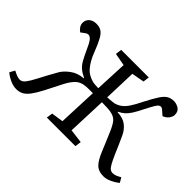

<svg xmlns="http://www.w3.org/2000/svg" viewBox="-122 -1017 1338 1338"><g transform="rotate(45 546.5 -348.5)"><path d="M518 -347Q503 -347 480 -347Q457 -347 443 -345Q401 -341 374.5 -314Q348 -287 326 -243Q289 -169 263 -119.5Q237 -70 215.5 -41.5Q194 -13 171.5 -1Q149 11 120 11Q89 11 57 -4Q25 -19 3 -38L24 -76Q49 -63 63.5 -58Q78 -53 91 -53Q112 -53 129.5 -75Q147 -97 171 -143Q190 -179 207.5 -212Q225 -245 246 -281Q265 -313 304.5 -342Q344 -371 399 -375V-379Q367 -394 346.5 -411.5Q326 -429 311 -455.5Q296 -482 278 -521Q254 -576 239 -595Q224 -614 207 -614Q197 -614 186 -606L156 -584Q143 -592 131.5 -608Q120 -624 120 -643Q120 -672 140.5 -689.5Q161 -707 193 -707Q223 -707 243 -695Q263 -683 281.5 -650Q300 -617 325 -552Q348 -492 380.5 -453.5Q413 -415 468 -402Q474 -401 490.5 -399.5Q507 -398 520 -398L531 -637L438 -654L444 -700H716L710 -654L617 -637L609 -397Q631 -398 651.5 -400.5Q672 -403 677 -404Q706 -413 726 -429Q746 -445 765 -474Q784 -503 808 -552Q841 -616 863 -649.5Q885 -683 906.5 -695.5Q928 -708 957 -708Q981 -708 1005 -693.5Q1029 -679 1029 -644Q1029 -626 1014.5 -606Q1000 -586 974 -577L941 -606Q930 -616 920 -616Q912 -616 904.5 -611Q897 -606 885 -586.5Q873 -567 851 -524Q828 -477 810.5 -449.5Q793 -422 775.5 -406.5Q758 -391 733 -379V-375Q789 -373 821.5 -347.5Q854 -322 872 -282Q891 -241 904 -211Q917 -181 928 -155Q947 -112 960 -89Q973 -66 984 -58Q995 -50 1007 -50Q1025 -50 1040.5 -56.5Q1056 -63 1072 -73L1093 -38Q1071 -19 1039 -4Q1007 11 978 11Q930 11 903 -15.5Q876 -42 851 -103Q841 -127 827 -160.5Q813 -194 792 -243Q771 -292 752 -313.5Q733 -335 694 -342Q686 -344 659.5 -345.5Q633 -347 607 -347L596 -59L699 -46L693 0H411L418 -46L506 -59Z"/></g></svg>

Font: Literata 7pt
Style: Italic
Weight: 400
Italic angle: -2°
Designer: Latin by Veronika Burian and Jose Scaglione. Greek by Irene Vlachou. Cyrillic by Vera Evstafieva
Foundry: TypeTogether
Version: Version 3.002